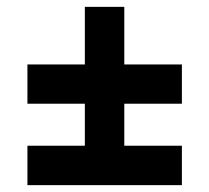

<svg xmlns="http://www.w3.org/2000/svg" viewBox="-20 -540 610 560"><path d="M60 -115H227.5V-237.5H60V-352H227.5V-520H342.5V-352H510.5V-237.5H342.5V-115H510.5V0H60Z"/></svg>

Font: Newsreader 6pt
Style: Bold
Weight: 700
Designer: Hugues Gentile
Foundry: Production Type
Version: Version 1.003; ttfautohint (v1.8.3)